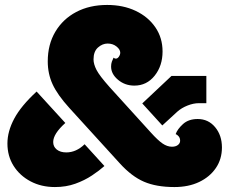

<svg xmlns="http://www.w3.org/2000/svg" viewBox="-20 -738 949 776"><path d="M173 -490Q173 -558 203.5 -609.5Q234 -661 288 -689.5Q342 -718 413 -718Q478 -718 528.5 -694Q579 -670 608 -627.5Q637 -585 637 -530Q637 -472 605 -432Q573 -392 523 -392Q485 -392 457 -415.5Q429 -439 429 -469Q429 -480 432 -488.5Q435 -497 439 -505Q443 -501 448 -501Q455 -501 460.5 -509Q466 -517 466 -525Q466 -538 451 -550Q436 -562 415 -562Q394 -562 376 -546Q358 -530 358 -498Q358 -479 370 -455.5Q382 -432 423 -386L590 -202Q618 -171 637 -158Q656 -145 675 -145Q690 -145 699 -152Q708 -159 708 -169Q708 -180 702 -187Q696 -194 690 -196Q697 -216 719.5 -236.5Q742 -257 779 -257Q822 -257 849.5 -224Q877 -191 877 -142Q877 -95 852.5 -59Q828 -23 785 -2.5Q742 18 685 18Q612 18 562 -3.5Q512 -25 464 -78L260 -302Q212 -355 192.5 -397.5Q173 -440 173 -490ZM814 -321H784Q762 -321 738 -311.5Q714 -302 697 -287L636 -231L555 -320L673 -431H814ZM128 -368 244 -241Q195 -197 195 -164Q195 -145 209.5 -133.5Q224 -122 248 -122Q288 -122 322 -155L402 -67Q382 -49 352 -29Q322 -9 284.5 4.5Q247 18 202 18Q147 18 103.5 -5Q60 -28 35 -67.5Q10 -107 10 -158Q10 -207 37.5 -258.5Q65 -310 128 -368Z"/></svg>

Font: Exile
Style: Regular
Weight: 400
Designer: Bartłomiej Rózga @rozgatype
Version: Version 1.000; ttfautohint (v1.8.4.7-5d5b)